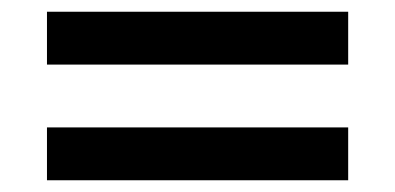

<svg xmlns="http://www.w3.org/2000/svg" viewBox="-20 -416 673 327"><path d="M573 -396V-306H60V-396ZM573 -199V-109H60V-199Z"/></svg>

Font: JosefinSans
Style: SemiBold
Weight: 600
Designer: Santiago Orozco
Foundry: Typemade
Version: Version 1.0 ; ttfautohint (v1.3)